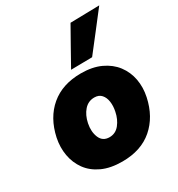

<svg xmlns="http://www.w3.org/2000/svg" viewBox="-188 -909 973 1047"><g transform="rotate(-30 299.0 -385.5)"><path d="M277.5 14.5Q203 14.5 150.8 -9.8Q98.5 -34 68.2 -75.8Q38 -117.5 28.8 -169.8Q19.5 -222 31 -278Q55 -390 129.5 -452.8Q204 -515.5 320.5 -515.5Q392.5 -515.5 444.5 -491.2Q496.5 -467 527.8 -425.8Q559 -384.5 568.8 -332.2Q578.5 -280 566.5 -223.5Q543 -113 469.2 -49.2Q395.5 14.5 277.5 14.5ZM283 -135.5Q321 -135.5 345.8 -166.2Q370.5 -197 379 -240Q386 -272.5 382 -301Q378 -329.5 362.2 -347.2Q346.5 -365 318 -365Q279.5 -365 253.8 -335.8Q228 -306.5 218.5 -260.5Q208.5 -211 224.5 -173.2Q240.5 -135.5 283 -135.5ZM284.5 -559Q316 -615.5 347.2 -671.2Q378.5 -727 410 -782.5L593 -786.5Q548 -728 504 -671.5Q460 -615 418 -561Z"/></g></svg>

Font: Commissioner ExtraBold
Style: Italic
Weight: 800
Italic angle: -12°
Designer: Kostas Bartsokas
Foundry: Kostas Bartsokas
Version: Version 1.000; ttfautohint (v1.8.3)